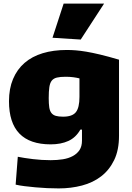

<svg xmlns="http://www.w3.org/2000/svg" viewBox="-20 -828 732 1068"><path d="M272 -618 334 -808H559L429 -608ZM307 220Q276 220 242.5 218.5Q209 217 177 214Q145 211 116.5 207.5Q88 204 67 199L79 44Q114 51 163 57Q212 63 262 63Q298 63 329.5 58Q361 53 385 40Q409 27 422.5 6.5Q436 -14 436 -46V-107H427Q402 -63 360.5 -44Q319 -25 262 -25Q30 -25 30 -265Q30 -335 52.5 -388.5Q75 -442 116.5 -478Q158 -514 217.5 -532Q277 -550 351 -550Q376 -550 401.5 -548Q427 -546 460 -540.5Q493 -535 537 -524.5Q581 -514 642 -496V-73Q642 7 615 62.5Q588 118 542.5 153Q497 188 436 204Q375 220 307 220ZM331 -179Q382 -179 402 -204Q422 -229 422 -289V-392Q406 -396 387 -398.5Q368 -401 345 -401Q315 -401 296.5 -396.5Q278 -392 268 -379.5Q258 -367 254.5 -343.5Q251 -320 251 -282Q251 -251 254 -231Q257 -211 266 -199.5Q275 -188 290.5 -183.5Q306 -179 331 -179Z"/></svg>

Font: Encode Sans Normal
Style: Black
Weight: 900
Designer: Pablo Impallari, Andres Torresi
Foundry: Pablo Impallari, Andres Torresi
Version: Version 1.000; ttfautohint (v1.00) -l 8 -r 50 -G 200 -x 14 -